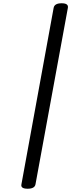

<svg xmlns="http://www.w3.org/2000/svg" viewBox="-20 -1077 459 1174"><path d="M149 77Q105 77 111 50L308 -1029Q313 -1057 357 -1057Q400 -1057 395 -1029L197 50Q192 77 149 77Z"/></svg>

Font: Playwrite DE VA
Style: Regular
Weight: 400
Designer: Veronika Burian, José Scaglione
Foundry: TypeTogether
Version: Version 1.002